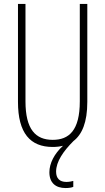

<svg xmlns="http://www.w3.org/2000/svg" viewBox="-20 -734 533 972"><path d="M264 135C264 84 301 31 352 -20C395 -53 422 -114 422 -218V-714H384V-221C384 -73 329 -26 247 -26C160 -26 109 -79 109 -221V-714H71V-218C71 -60 133 10 247 10C265 10 283 8 299 4C255 44 230 93 230 138C230 192 262 218 312 218C327 218 342 216 351 212V182C344 184 330 187 316 187C282 187 264 169 264 135Z"/></svg>

Font: Noto Sans Myanmar ExtraCondensed ExtraLight
Style: Regular
Weight: 200
Width: 2
Designer: Monotype Design Team
Foundry: Monotype Imaging Inc.
Version: Version 2.107